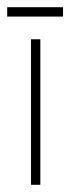

<svg xmlns="http://www.w3.org/2000/svg" viewBox="-31 -513 195 533"><path d="M55 0V-404H81V0ZM-11 -467V-493H144V-467Z"/></svg>

Font: Darker Grotesque Light
Style: Regular
Weight: 300
Designer: Gabriel Lam
Foundry: TypeRant
Version: Version 1.000;gftools[0.9.28]